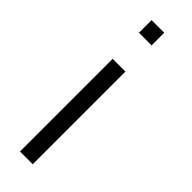

<svg xmlns="http://www.w3.org/2000/svg" viewBox="-243 -722 734 734"><g transform="rotate(45 123.5 -355.5)"><path d="M137.7 -642.6V-710.9H69.3V-642.6ZM137.7 0V-501H68.8V0Z"/></g></svg>

Font: Ride Light
Style: Regular
Weight: 300
Version: Version 3.000